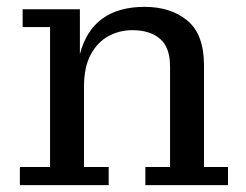

<svg xmlns="http://www.w3.org/2000/svg" viewBox="-20 -540 718 560"><path d="M38 0V-53H126V-461H46V-513H213V-382Q249 -520 402 -520Q478 -520 526.5 -480Q575 -440 575 -349V-53H645V0H404V-53H476V-346Q476 -402 446.5 -427Q417 -452 366 -452Q329 -452 297 -435Q265 -418 245 -381.5Q225 -345 225 -287V-53H297V0Z"/></svg>

Font: Montagu Slab 16pt
Style: Regular
Weight: 400
Designer: Florian Karsten
Foundry: Florian Karsten
Version: Version 1.000; ttfautohint (v1.8.3)